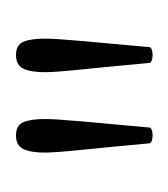

<svg xmlns="http://www.w3.org/2000/svg" viewBox="-5 -730 215 246"><g transform="rotate(-90 103.0 -607.5)"><path d="M52 -520Q45 -520 42 -523Q37 -577 33.5 -611Q30 -645 30 -658Q30 -676 34.5 -685.5Q39 -695 52 -695Q65 -695 69 -685.5Q73 -676 73 -658Q73 -645 70 -611Q67 -577 62 -523Q59 -520 52 -520ZM155 -520Q148 -520 145 -523Q140 -577 136.5 -611Q133 -645 133 -658Q133 -676 137.5 -685.5Q142 -695 155 -695Q168 -695 172 -685.5Q176 -676 176 -658Q176 -645 173 -611Q170 -577 165 -523Q162 -520 155 -520Z"/></g></svg>

Font: Petrona Thin
Style: Regular
Weight: 100
Designer: Ringo R. Seeber
Foundry: Ringo R. Seeber
Version: Version 2.001; ttfautohint (v1.8.3)